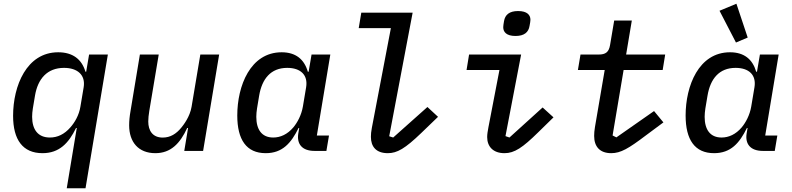

<svg xmlns="http://www.w3.org/2000/svg" viewBox="-20 -808 4241 1028"><path d="M337.4 199.9H437.9L557.5 -516H457L441.4 -424H437.5C417.6 -491.1 369.3 -528.1 291.5 -528.1C122.5 -528.1 50.1 -348.4 50.1 -187.9C50.1 -59.7 101.9 12.1 207.7 12.1C297.6 12.1 347.7 -41.9 387.1 -122.5H391ZM152 -182.5C152 -196.7 153.4 -211.6 155.9 -227.6L167.3 -295.5C182.2 -385.7 232.6 -444.6 322.8 -444.6C394.9 -444.6 438.9 -406.6 427.9 -340.6L410.5 -236.9C403.1 -190.7 379.6 -151.6 356.9 -126.1C324.9 -89.1 288 -71.7 247.2 -71.7C182.5 -71.7 152.3 -115.1 152 -182.5Z M966.6 0H1067.5L1153.4 -516H1052.6L1005.7 -236.2C996.8 -182.9 963.1 -139.6 950.6 -124.3C923.7 -91.6 892.4 -71.4 851.2 -71.4C797.6 -71.4 773.8 -108 773.8 -157.7C773.8 -173.3 775.9 -193.5 779.5 -215.2L829.9 -516H729L679.3 -216.3C673.7 -185 671.5 -159.8 671.5 -137.1C671.5 -47.6 720.9 12.1 811.8 12.1C894.5 12.1 943.9 -39.8 982.2 -122.5H986.9Z M1402.7 12.1C1492.2 12.1 1538.7 -41.9 1578.5 -122.5H1582L1577.1 -93.4C1568.2 -38 1596.2 0 1664.1 0H1727.6L1741.5 -82.4H1676.5L1748.6 -516H1648.1L1632.5 -424H1628.2C1608.7 -491.1 1563.2 -528.1 1487.9 -528.1C1320.3 -528.1 1250.4 -348 1250.4 -189.6C1250.4 -60 1299.4 12.1 1402.7 12.1ZM1352.3 -182.5C1352.3 -196.7 1353.7 -211.6 1356.2 -227.6L1367.5 -295.5C1382.5 -385.7 1429.7 -444.6 1517.8 -444.6C1589.5 -444.6 1630 -406.6 1619 -340.6L1601.6 -236.9C1593.7 -191.4 1572.4 -152 1550.4 -125.7C1519.2 -89.1 1481.9 -71.7 1442.8 -71.7C1381 -71.7 1352.3 -115.1 1352.3 -182.5Z M2056.5 12.1C2106.2 12.1 2148.8 -12.4 2235.8 -96.2L2325.3 -182.5L2268.5 -235.1L2085.2 -71.7L2063.9 -78.5L2189.3 -740.1H1914.4L1900.6 -657.3H2072.8L1970.9 -123.2C1967 -103.7 1965.9 -88.4 1965.9 -75.3C1965.9 -23.8 1992.9 12.1 2056.5 12.1Z M2740.1 -615.4C2786.9 -615.4 2810 -635.3 2815.3 -669.4C2818.2 -685.4 2820 -694.2 2820 -702.1C2820 -727.6 2802.6 -748.9 2753.9 -748.9C2707.4 -748.9 2684.3 -729 2678.6 -695C2676.1 -679 2674.4 -670.1 2674.4 -662.3C2674.4 -636.7 2691.4 -615.4 2740.1 -615.4ZM2478 -433.2H2654.1L2595.2 -127.1C2591.3 -105.5 2588.4 -89.8 2588.4 -74.2C2588.4 -23.1 2620.4 12.1 2681.1 12.1C2734.4 12.1 2777.7 -17 2862.6 -100.5L2943.5 -179.7L2885.3 -232.6L2707.7 -71.7L2686.4 -79.2L2770.2 -516H2491.5Z M3252.8 12.1C3303.6 12.1 3346.2 -13.5 3436.8 -82L3532 -152.7L3481.9 -213.4L3280.2 -72.4L3259.9 -82.7L3318.9 -433.2H3528.1L3541.5 -516H3332.4L3362.9 -698.2H3268.5L3246.4 -567.1C3240.1 -529.1 3222.7 -516 3185.7 -516H3088.1L3074.2 -433.2H3217.7L3165.5 -127.8C3162.3 -110.4 3161.2 -92 3161.2 -80.3C3161.2 -22.4 3192.1 12.1 3252.8 12.1Z M3803.3 12.1C3892.8 12.1 3939.3 -41.9 3979 -122.5H3982.6L3977.6 -93.4C3968.8 -38 3996.8 0 4064.6 0H4128.2L4142 -82.4H4077.1L4149.1 -516H4048.7L4033 -424H4028.8C4009.2 -491.1 3963.8 -528.1 3888.5 -528.1C3720.9 -528.1 3650.9 -348 3650.9 -189.6C3650.9 -60 3699.9 12.1 3803.3 12.1ZM3752.8 -182.5C3752.8 -196.7 3754.3 -211.6 3756.7 -227.6L3768.1 -295.5C3783 -385.7 3830.3 -444.6 3918.3 -444.6C3990.1 -444.6 4030.5 -406.6 4019.5 -340.6L4002.1 -236.9C3994.3 -191.4 3973 -152 3951 -125.7C3919.7 -89.1 3882.5 -71.7 3843.4 -71.7C3781.6 -71.7 3752.8 -115.1 3752.8 -182.5ZM3832.4 -750.4 3920.5 -580.3 3983.3 -606.9 3922.9 -788Z"/></svg>

Font: Margiela Mono Italic Medium It
Style: Regular
Weight: 500
Designer: Mike Abbink, Paul van der Laan, Pieter van Rosmalen
Foundry: Bold Monday
Version: Version 2.003 2021